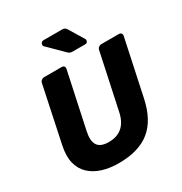

<svg xmlns="http://www.w3.org/2000/svg" viewBox="-206 -1057 1155 1218"><g transform="rotate(-30 371.0 -447.5)"><path d="M312 10Q248 10 194.5 -6.5Q141 -23 104.5 -57Q68 -91 55 -143Q42 -195 57 -267L143 -675Q145 -686 154 -693Q163 -700 174 -700H303Q314 -700 319.5 -693Q325 -686 323 -675L236 -268Q222 -203 243 -170.5Q264 -138 325 -138Q385 -138 423 -170.5Q461 -203 475 -268L562 -675Q564 -686 573 -693Q582 -700 592 -700H721Q732 -700 738 -693Q744 -686 742 -675L655 -267Q625 -124 542 -57Q459 10 312 10ZM413 -750Q399 -750 392 -753.5Q385 -757 378 -764L269 -872Q264 -877 266 -886Q269 -905 289 -905H423Q435 -905 441.5 -901.5Q448 -898 456 -886L521 -779Q525 -773 523 -766Q520 -750 504 -750Z"/></g></svg>

Font: Rubik Light
Style: Bold Italic
Weight: 700
Italic angle: -12°
Version: Version 2.104